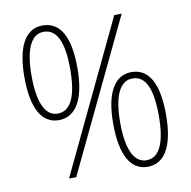

<svg xmlns="http://www.w3.org/2000/svg" viewBox="-81 -805 889 895"><g transform="rotate(-10 363.0 -357.0)"><path d="M178 -724C97 -724 53 -647 53 -501C53 -354 96 -276 177 -276C258 -276 304 -353 304 -501C304 -647 262 -724 178 -724ZM551 -714H516L176 0H210ZM178 -694C241 -694 270 -627 270 -501C270 -374 239 -307 177 -307C119 -307 87 -373 87 -501C87 -631 120 -694 178 -694ZM548 -438C469 -438 423 -363 423 -216C423 -65 468 10 547 10C627 10 673 -64 673 -215C673 -362 631 -438 548 -438ZM548 -408C611 -408 639 -341 639 -215C639 -90 609 -21 547 -21C488 -21 456 -88 456 -215C456 -345 490 -408 548 -408Z"/></g></svg>

Font: Noto Sans Bengali SemiCondensed ExtraLight
Style: Regular
Weight: 200
Width: 4
Designer: Joana Ranito - Universal Thirst; Jelle Bosma - Monotype Design Team
Foundry: Universal Thirst ehf.
Version: Version 3.000